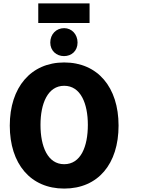

<svg xmlns="http://www.w3.org/2000/svg" viewBox="-20 -1077 825 1119"><path d="M671 -345C671 -122 552 22 354 22C158 22 37 -122 37 -345C37 -568 160 -713 354 -713C550 -713 671 -568 671 -345ZM492 -349C492 -474 450 -577 354 -577C258 -577 216 -473 216 -349C216 -223 258 -120 354 -120C451 -120 492 -223 492 -349ZM203 -943V-1057H502V-943ZM432 -829C432 -780 397 -750 353 -750C309 -750 273 -781 273 -829C273 -878 308 -913 354 -913C398 -913 432 -877 432 -829Z"/></svg>

Font: Repo ExtraBold
Style: Bold
Weight: 700
Designer: Stefan Peev
Foundry: Context Ltd
Version: Version 1.502